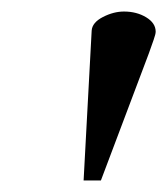

<svg xmlns="http://www.w3.org/2000/svg" viewBox="-20 -731 290 333"><path d="M238 -638 155 -418H125L139 -678Q140 -692 158.5 -701.5Q177 -711 195 -711Q217 -711 233.5 -701Q250 -691 250 -676Q250 -672 246.5 -662Q243 -652 238 -638Z"/></svg>

Font: Tiro Devanagari Marathi
Style: Italic
Weight: 400
Italic angle: -11°
Designer: Devanagari: John Hudson & Fiona Ross, assisted by Paul Hanslow. Latin: John Hudson with Paul Hanslow, assisted by Kaja S
Foundry: Tiro Typeworks Ltd.
Version: Version 1.52